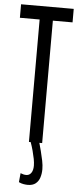

<svg xmlns="http://www.w3.org/2000/svg" viewBox="-61 -732 406 985"><g transform="rotate(5 142.0 -240.0)"><path d="M79.5 163.4Q88 166.8 95 168.5Q102 170.1 109.3 170.1Q125 170.1 134.5 156.8Q144.1 143.6 144.1 119.3Q144.1 103.8 140.4 84.5Q136.7 65.3 130.7 42.9Q124.7 20.6 116.6 -1.9H161.4Q166.7 17.4 173.1 41.6Q179.4 65.7 184.3 89.8Q189.1 113.8 189.1 133.6Q189.1 156.9 182.7 176.6Q176.4 196.2 161.5 208.1Q146.7 220 121.3 220Q111.5 220 99.5 218Q87.5 216 75 210ZM277.7 -630.5H176.3V0H108.2V-630.5H6.5V-700H277.7Z"/></g></svg>

Font: Georama ExtraCondensed Thin
Style: Regular
Weight: 100
Width: 2
Designer: Jean-Baptiste Levee
Foundry: Production Type
Version: Version 1.001